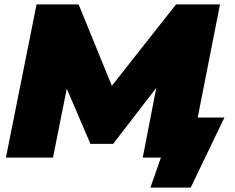

<svg xmlns="http://www.w3.org/2000/svg" viewBox="-20 -720 1073 877"><path d="M667 137 715 0H632L694 -319L497 -63H393L285 -315L222 0H7L147 -700H339L491 -328L784 -700H985L883 -183H1005L851 137Z"/></svg>

Font: Montserrat Black
Style: Italic
Weight: 900
Italic angle: -11.3°
Designer: Julieta Ulanovsky
Foundry: Julieta Ulanovsky
Version: Version 9.000; ttfautohint (v1.8.4.7-5d5b)